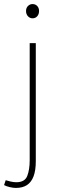

<svg xmlns="http://www.w3.org/2000/svg" viewBox="-50 -690 292 944"><path d="M28 234Q15 234 -2 230Q-19 226 -30 220L-22 196Q-13 199 2 202.5Q17 206 30 206Q72 206 84 175Q96 144 96 98V-478H126V102Q126 148 115 177Q104 206 82.5 220Q61 234 28 234ZM110 -600Q97 -600 87.5 -610Q78 -620 78 -636Q78 -651 87.5 -660.5Q97 -670 110 -670Q124 -670 133 -660.5Q142 -651 142 -636Q142 -620 133 -610Q124 -600 110 -600Z"/></svg>

Font: Source Sans 3
Style: Regular
Weight: 200
Designer: Paul D. Hunt
Foundry: Adobe
Version: Version 3.046;hotconv 1.0.118;makeotfexe 2.5.65603